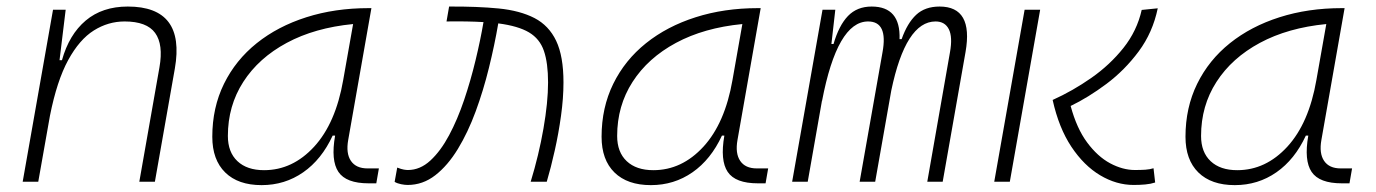

<svg xmlns="http://www.w3.org/2000/svg" viewBox="-20 -547 4142 578"><path d="M48.3 0 139.6 -517.6H177.7L159.2 -365.7H166.5Q188 -442.9 238 -485.1Q288.1 -527.3 364.7 -527.3Q539.1 -527.3 506.3 -340.3L446.3 0H399.4L460 -344.2Q472.2 -413.1 447 -447.8Q421.9 -482.4 355 -482.4Q305.7 -482.4 262.5 -455.3Q219.2 -428.2 185.3 -366.2Q151.4 -304.2 130.4 -198.7L95.2 0Z M767.6 10.3Q696.8 10.3 658 -27.8Q619.1 -65.9 619.1 -135.3Q619.1 -223.1 654.3 -294.7Q689.5 -366.2 752.9 -417Q816.4 -467.8 902.3 -495.1Q988.3 -522.5 1089.4 -522.5H1098.1L1028.3 -126Q1021 -85.4 1036.4 -62.7Q1051.8 -40 1086.4 -40H1120.6L1112.8 4.9H1089.8Q1022 4.9 998.8 -29.5Q975.6 -64 988.8 -138.7H981.4Q948.2 -66.9 892.8 -28.3Q837.4 10.3 767.6 10.3ZM774.9 -34.7Q860.8 -34.7 925.8 -105.5Q990.7 -176.3 1013.2 -306.2L1043 -474.6Q927.7 -463.4 843.3 -418Q758.8 -372.6 712.4 -300.5Q666 -228.5 666 -137.7Q666 -88.9 694.8 -61.8Q723.6 -34.7 774.9 -34.7Z M1577.6 0Q1602.1 -80.1 1616 -159.7Q1629.9 -239.3 1629.9 -298.8Q1629.9 -357.4 1617.4 -393.8Q1605 -430.2 1572.5 -449.5Q1540 -468.8 1480 -476.6Q1468.8 -411.1 1451.9 -342.8Q1435.1 -274.4 1411.9 -211.4Q1388.7 -148.4 1358.4 -98.6Q1328.1 -48.8 1290.5 -19.5Q1252.9 9.8 1207 9.8Q1199.2 9.8 1187.7 7.6Q1176.3 5.4 1168 0.5L1175.8 -42.5Q1188.5 -37.6 1195.8 -36.4Q1203.1 -35.2 1208 -35.2Q1244.6 -35.2 1275.6 -63.7Q1306.6 -92.3 1332 -139.9Q1357.4 -187.5 1377.2 -246.1Q1397 -304.7 1411.6 -365.5Q1426.3 -426.3 1435.5 -480.5Q1411.6 -481.9 1383.8 -482.4Q1356 -482.9 1324.2 -482.4L1332 -527.3Q1417 -527.8 1481.2 -521.5Q1545.4 -515.1 1588.9 -492.7Q1632.3 -470.2 1654.3 -424.1Q1676.3 -377.9 1676.3 -298.8Q1676.3 -251.5 1668.9 -198.5Q1661.6 -145.5 1650.1 -94.2Q1638.7 -43 1626 0Z M1939.5 10.3Q1868.7 10.3 1829.8 -27.8Q1791 -65.9 1791 -135.3Q1791 -223.1 1826.2 -294.7Q1861.3 -366.2 1924.8 -417Q1988.3 -467.8 2074.2 -495.1Q2160.2 -522.5 2261.2 -522.5H2270L2200.2 -126Q2192.9 -85.4 2208.3 -62.7Q2223.6 -40 2258.3 -40H2292.5L2284.7 4.9H2261.7Q2193.8 4.9 2170.7 -29.5Q2147.5 -64 2160.6 -138.7H2153.3Q2120.1 -66.9 2064.7 -28.3Q2009.3 10.3 1939.5 10.3ZM1946.8 -34.7Q2032.7 -34.7 2097.7 -105.5Q2162.6 -176.3 2185.1 -306.2L2214.8 -474.6Q2099.6 -463.4 2015.1 -418Q1930.7 -372.6 1884.3 -300.5Q1837.9 -228.5 1837.9 -137.7Q1837.9 -88.9 1866.7 -61.8Q1895.5 -34.7 1946.8 -34.7Z M2494.6 -517.6 2482.9 -414.6H2489.3Q2505.4 -470.2 2532.7 -498.8Q2560.1 -527.3 2604 -527.3Q2691.4 -527.3 2688 -429.2H2694.3Q2711.4 -477.5 2738 -502.4Q2764.6 -527.3 2808.6 -527.3Q2910.6 -527.3 2886.7 -390.6L2817.9 0H2771.5L2839.8 -389.6Q2848.1 -435.5 2836.4 -459Q2824.7 -482.4 2796.4 -482.4Q2706.5 -482.4 2663.1 -274.4L2614.7 0H2567.9L2636.7 -389.6Q2653.8 -482.4 2593.3 -482.4Q2500.5 -482.4 2454.6 -242.7V-244.6L2411.6 0H2364.7L2456.1 -517.6Z M3392.6 9.8Q3340.8 9.8 3292 -19.3Q3243.2 -48.3 3205.3 -105.2Q3167.5 -162.1 3148.9 -246.1Q3209.5 -273.4 3265.4 -312.5Q3321.3 -351.6 3362.1 -402.8Q3402.8 -454.1 3417 -517.1L3465.3 -522Q3450.2 -449.2 3408 -392.3Q3365.7 -335.4 3310.8 -294.4Q3255.9 -253.4 3203.1 -228Q3221.2 -160.6 3252.7 -118.2Q3284.2 -75.7 3322 -55.4Q3359.9 -35.2 3396.5 -35.2Q3414.1 -35.2 3428 -36.1Q3441.9 -37.1 3452.6 -40.5L3457.5 2.4Q3444.3 6.8 3427.7 8.3Q3411.1 9.8 3392.6 9.8ZM2973.1 0 3064.5 -517.6H3111.3L3020 0Z M3697.3 10.3Q3626.5 10.3 3587.6 -27.8Q3548.8 -65.9 3548.8 -135.3Q3548.8 -223.1 3584 -294.7Q3619.1 -366.2 3682.6 -417Q3746.1 -467.8 3832 -495.1Q3918 -522.5 4019 -522.5H4027.8L3958 -126Q3950.7 -85.4 3966.1 -62.7Q3981.4 -40 4016.1 -40H4050.3L4042.5 4.9H4019.5Q3951.7 4.9 3928.5 -29.5Q3905.3 -64 3918.5 -138.7H3911.1Q3877.9 -66.9 3822.5 -28.3Q3767.1 10.3 3697.3 10.3ZM3704.6 -34.7Q3790.5 -34.7 3855.5 -105.5Q3920.4 -176.3 3942.9 -306.2L3972.7 -474.6Q3857.4 -463.4 3772.9 -418Q3688.5 -372.6 3642.1 -300.5Q3595.7 -228.5 3595.7 -137.7Q3595.7 -88.9 3624.5 -61.8Q3653.3 -34.7 3704.6 -34.7Z"/></svg>

Font: Cascadia Mono PL ExtraLight
Style: Italic
Weight: 200
Italic angle: -10°
Monospace: yes
Designer: Aaron Bell
Foundry: Saja Typeworks
Version: Version 2404.023; ttfautohint (v1.8.4)